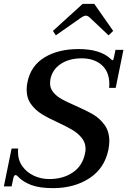

<svg xmlns="http://www.w3.org/2000/svg" viewBox="-22 -964 659 994"><path d="M252 -804 406 -944H466L564 -804L540 -781L446 -870Q433 -883 423 -883Q412 -883 394 -870L267 -781ZM71 -50Q63 -58 59 -58Q55 -58 51.5 -53Q48 -48 47 -41L38 1H-2L38 -195H72Q71 -189 71 -179Q71 -135 94 -103Q117 -71 154 -54Q191 -37 233 -37Q304 -37 354.5 -71Q405 -105 418 -169Q421 -181 421 -193Q421 -225 402 -249Q383 -273 355 -290Q327 -307 280 -329Q227 -353 194 -373.5Q161 -394 138.5 -425Q116 -456 116 -500Q116 -521 120 -538Q137 -623 208 -666.5Q279 -710 385 -710Q496 -710 550 -660Q558 -652 560 -652Q564 -652 566 -659L576 -706H617L577 -509H543Q544 -516 544 -528Q544 -593 504.5 -627.5Q465 -662 401 -662Q336 -662 292.5 -633Q249 -604 239 -554Q237 -540 237 -534Q237 -506 254.5 -485.5Q272 -465 297 -451Q322 -437 368 -417Q425 -392 460 -371.5Q495 -351 519.5 -317Q544 -283 544 -233Q544 -215 539 -188Q519 -92 440.5 -41Q362 10 253 10Q182 10 139 -6.5Q96 -23 71 -50Z"/></svg>

Font: Taviraj Medium
Style: Italic
Weight: 500
Italic angle: -12°
Designer: Katatrad Team
Foundry: CadsonDemak
Version: Version 1.001